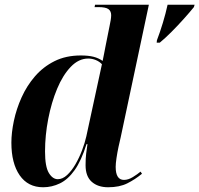

<svg xmlns="http://www.w3.org/2000/svg" viewBox="-20 -780 841 810"><path d="M642 -610Q655 -644 667 -683.5Q679 -723 687 -760H801L798 -750Q781 -729 755.5 -700.5Q730 -672 703 -645Q676 -618 654 -600H641ZM162 10Q98 10 63 -40.5Q28 -91 28 -178Q28 -220 38.5 -270Q49 -320 71 -369Q93 -418 127.5 -458Q162 -498 210 -522Q258 -546 321 -546Q353 -546 374.5 -540.5Q396 -535 413 -523Q416 -537 419.5 -555.5Q423 -574 425 -584L442 -669Q445 -683 447 -695Q449 -707 449 -716Q449 -733 437.5 -741.5Q426 -750 395 -750H379L381 -760H608L489 -200Q485 -184 480 -160.5Q475 -137 471.5 -113.5Q468 -90 468 -76Q468 -21 503 -21Q521 -21 540.5 -33Q560 -45 573 -56L579 -47Q550 -23 517 -6.5Q484 10 436 10Q393 10 367 -13Q341 -36 341 -83Q341 -112 343.5 -132Q346 -152 349 -172H345Q323 -102 295 -62.5Q267 -23 233 -6.5Q199 10 162 10ZM224 -24Q244 -24 263 -41.5Q282 -59 298 -86.5Q314 -114 326 -145.5Q338 -177 344 -204L410 -509Q400 -520 384.5 -526.5Q369 -533 352 -533Q312 -533 278.5 -498Q245 -463 221 -405.5Q197 -348 183.5 -278.5Q170 -209 170 -141Q170 -77 186 -50.5Q202 -24 224 -24Z"/></svg>

Font: Noto Serif Display SemiCondensed
Style: Bold Italic
Weight: 700
Width: 4
Italic angle: -12°
Designer: Monotype Design Team
Foundry: Monotype Imaging Inc.
Version: Version 2.009